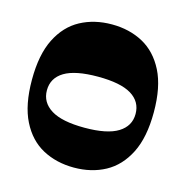

<svg xmlns="http://www.w3.org/2000/svg" viewBox="-90 -654 731 754"><g transform="rotate(15 275.0 -277.0)"><path d="M275 14Q203.8 14 147.6 -16.1Q91.5 -46.3 59.3 -110.5Q27 -174.8 27 -277Q27 -379.5 59.3 -443.6Q91.5 -507.7 147.6 -537.9Q203.8 -568 275 -568Q346 -568 401.8 -537.9Q457.5 -507.7 490 -443.6Q522.5 -379.5 522.5 -277Q522.5 -174.8 490 -110.5Q457.5 -46.3 401.8 -16.1Q346 14 275 14ZM275 -148Q367 -148 411 -175.4Q455 -202.7 455 -252Q455 -302 411 -328.8Q367 -355.5 275 -355.5Q183 -355.5 138.7 -328.8Q94.5 -302 94.5 -252Q94.5 -203 138.7 -175.5Q183 -148 275 -148Z"/></g></svg>

Font: Savate ExtraLight
Style: Regular
Weight: 200
Designer: Max Esnée
Foundry: Plomb Type
Version: Version 2.000